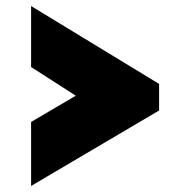

<svg xmlns="http://www.w3.org/2000/svg" viewBox="-20 -576 595 636"><path d="M507 -210 83 40V-172L231 -259L83 -354V-556L507 -298Z"/></svg>

Font: Raleway Thin Black
Style: Italic
Weight: 900
Italic angle: -12°
Version: Version 4.026